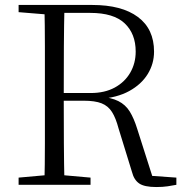

<svg xmlns="http://www.w3.org/2000/svg" viewBox="-20 -745 748 774"><path d="M55 0V-29L189 -41H210L345 -29V0ZM159 0Q161 -83 161 -166.5Q161 -250 161 -335V-390Q161 -475 161 -559Q161 -643 159 -725H240Q238 -643 237.5 -556Q237 -469 237 -363V-344Q237 -253 237.5 -168Q238 -83 240 0ZM610 9Q562 9 541 -5.5Q520 -20 512 -52L458 -227Q447 -269 431.5 -293.5Q416 -318 389.5 -328.5Q363 -339 317 -339H200V-370H346Q402 -370 442.5 -392Q483 -414 505 -452Q527 -490 527 -537Q527 -609 482.5 -651Q438 -693 344 -693H200V-725H352Q471 -725 536 -676.5Q601 -628 601 -537Q601 -488 575.5 -446.5Q550 -405 501 -378Q452 -351 380 -346V-356Q428 -352 457 -337.5Q486 -323 503 -295.5Q520 -268 533 -226L599 -19L564 -38L691 -29V0Q676 3 656 6Q636 9 610 9ZM55 -696V-725H200V-685H189Z"/></svg>

Font: Noto Serif TC ExtraLight Light
Style: Regular
Weight: 300
Version: Version 2.003-H1;hotconv 1.1.1;makeotfexe 2.6.0